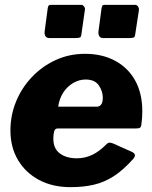

<svg xmlns="http://www.w3.org/2000/svg" viewBox="-20 -762 628 792"><path d="M271 10Q197 10 141.5 -19.5Q86 -49 54.5 -101.5Q23 -154 23 -224Q23 -286 46 -342.5Q69 -399 111 -443.5Q153 -488 209 -514Q265 -540 331 -540Q401 -540 454.5 -511.5Q508 -483 537.5 -430Q567 -377 567 -303Q567 -289 566 -275Q565 -261 563 -247Q562 -238 557 -235Q552 -232 539 -232H217Q206 -232 203 -218.5Q200 -205 200 -190Q200 -149 227 -129Q254 -109 297 -109Q330 -109 360 -123Q390 -137 421 -169Q427 -174 433 -173.5Q439 -173 447 -170L523 -136Q546 -126 530 -107Q488 -60 449 -35Q410 -10 367 0Q324 10 271 10ZM380 -322Q390 -322 397 -330.5Q404 -339 404 -359Q404 -386 387.5 -410Q371 -434 333 -434Q307 -434 282.5 -420Q258 -406 241.5 -381Q225 -356 220 -322ZM330 -720 316 -622Q315 -610 310 -607.5Q305 -605 291 -605H184Q172 -605 167.5 -613Q163 -621 164 -631L177 -729Q179 -738 181.5 -740Q184 -742 190 -742H315Q322 -742 327 -735Q332 -728 330 -720ZM553 -720 538 -622Q537 -610 532 -607.5Q527 -605 513 -605H406Q394 -605 389.5 -613Q385 -621 386 -631L399 -729Q401 -738 403.5 -740Q406 -742 413 -742H537Q545 -742 549.5 -735Q554 -728 553 -720Z"/></svg>

Font: Libre Franklin ExtraBold
Style: Italic
Weight: 800
Italic angle: -8°
Designer: Pablo Impallari, Rodrigo Fuenzalida, Nhung Nguyen
Foundry: Impallari Type
Version: Version 3.000